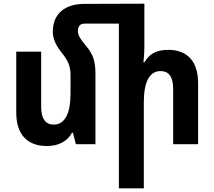

<svg xmlns="http://www.w3.org/2000/svg" viewBox="-20 -781 1161 1040"><path d="M1053 -330V0H918V-299Q918 -396 850 -396Q805 -396 782 -353Q759 -310 759 -227V239H624V-653H437Q420 -653 411 -642.5Q402 -632 402 -614Q402 -596 412.5 -577.5Q423 -559 448 -530Q475 -498 486 -465Q497 -432 497 -382V0H391L375 -62H370Q352 -28 317 -9Q282 10 234 10Q154 10 111 -36.5Q68 -83 68 -172V-501H203V-202Q203 -154 220.5 -130Q238 -106 271 -106Q315 -106 338.5 -148.5Q362 -191 362 -275V-377Q362 -408 352 -434.5Q342 -461 317 -492Q266 -554 266 -608Q266 -681 311.5 -720.5Q357 -760 438 -760L762 -761V-528Q762 -490 757 -443H762Q781 -477 812 -494Q843 -511 892 -511Q969 -511 1011 -465Q1053 -419 1053 -330Z"/></svg>

Font: Noto Sans Armenian SmBd Narrow
Style: Regular
Weight: 600
Width: 4
Designer: Monotype Design team
Foundry: Monotype Imaging Inc.
Version: Version 1.000